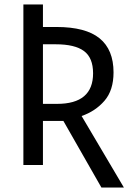

<svg xmlns="http://www.w3.org/2000/svg" viewBox="-20 -734 603 854"><path d="M431 100 262 -196H171V0H84V-714H171V-614H231Q361 -614 423 -563.5Q485 -513 485 -412Q485 -332 444.5 -285.5Q404 -239 343 -218L531 100ZM234 -272Q394 -272 394 -408Q394 -477 353.5 -507Q313 -537 228 -537H171V-272Z"/></svg>

Font: Noto Sans Mono SemiCondensed
Style: Regular
Weight: 400
Width: 4
Designer: Monotype Design Team
Foundry: Monotype Imaging Inc.
Version: Version 2.014